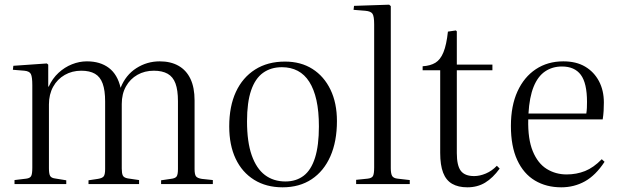

<svg xmlns="http://www.w3.org/2000/svg" viewBox="-20 -786 2640 820"><path d="M42 0V-17L92 -23Q108 -25 113 -34Q118 -43 118 -70V-422Q118 -457 112 -469.5Q106 -482 84 -484L35 -488L37 -505L180 -515L186 -510V-416H188Q204 -451 230 -475Q256 -499 287.5 -511.5Q319 -524 351 -524Q408 -524 445 -496Q482 -468 495 -411Q517 -466 562.5 -495Q608 -524 662 -524Q709 -524 742.5 -505Q776 -486 793.5 -449Q811 -412 811 -357V-64Q811 -41 817 -33Q823 -25 842 -22L889 -17V0H668V-16L709 -22Q728 -24 734 -32Q740 -40 740 -64V-354Q740 -401 729.5 -429.5Q719 -458 696 -471Q673 -484 637 -484Q598 -484 567 -466.5Q536 -449 518 -417Q500 -385 500 -342V-66Q500 -46 504.5 -36.5Q509 -27 526 -24L574 -17V0H358V-16L398 -22Q417 -25 423 -33Q429 -41 429 -64V-353Q429 -400 418.5 -429Q408 -458 385.5 -471Q363 -484 327 -484Q288 -484 256.5 -466Q225 -448 207 -415.5Q189 -383 189 -340V-67Q189 -44 194 -35Q199 -26 214 -24L263 -16V0Z M1187 14Q1117 14 1065.5 -18Q1014 -50 986.5 -108Q959 -166 959 -246Q959 -332 987.5 -393.5Q1016 -455 1069.5 -489Q1123 -523 1197 -523Q1265 -523 1314.5 -491.5Q1364 -460 1391.5 -403Q1419 -346 1419 -269Q1419 -182 1391 -118.5Q1363 -55 1311 -20.5Q1259 14 1187 14ZM1199 -11Q1245 -11 1277 -35.5Q1309 -60 1325.5 -112.5Q1342 -165 1342 -246Q1342 -311 1331.5 -358Q1321 -405 1301 -436.5Q1281 -468 1251.5 -483.5Q1222 -499 1184 -499Q1137 -499 1103.5 -475Q1070 -451 1052.5 -400Q1035 -349 1035 -268Q1035 -180 1055 -123Q1075 -66 1111.5 -38.5Q1148 -11 1199 -11Z M1501 0V-18L1550 -23Q1568 -25 1573 -34.5Q1578 -44 1578 -71V-682Q1578 -716 1571 -727Q1564 -738 1540 -740L1490 -744L1492 -761L1642 -766L1649 -760V-68Q1649 -45 1654.5 -35Q1660 -25 1678 -23L1730 -17V0Z M1976 14Q1937 14 1911 -1Q1885 -16 1872.5 -48.5Q1860 -81 1860 -133V-486H1785V-503Q1818 -505 1839.5 -518Q1861 -531 1874 -563Q1887 -595 1893 -651L1927 -656L1931 -652V-510H2083V-486H1931V-132Q1931 -79 1948 -56.5Q1965 -34 2005 -34Q2029 -34 2055 -45Q2081 -56 2102 -78L2114 -66Q2085 -26 2052 -6Q2019 14 1976 14Z M2377 14Q2313 14 2264.5 -15Q2216 -44 2189 -102.5Q2162 -161 2162 -248Q2162 -334 2190 -395.5Q2218 -457 2268.5 -490.5Q2319 -524 2386 -524Q2441 -524 2479 -501.5Q2517 -479 2538 -439.5Q2559 -400 2559 -348Q2559 -331 2558 -313Q2557 -295 2554 -276H2236Q2234 -192 2255.5 -140Q2277 -88 2315 -64.5Q2353 -41 2400 -41Q2442 -41 2478.5 -55.5Q2515 -70 2550 -106L2562 -95Q2524 -37 2478 -11.5Q2432 14 2377 14ZM2237 -301H2484Q2486 -313 2486.5 -325.5Q2487 -338 2487 -351Q2487 -431 2460.5 -466.5Q2434 -502 2380 -502Q2339 -502 2308 -481Q2277 -460 2259 -415.5Q2241 -371 2237 -301Z"/></svg>

Font: Literata 60pt Light
Style: Regular
Weight: 300
Designer: Latin by Veronika Burian and Jose Scaglione. Greek by Irene Vlachou. Cyrillic by Vera Evstafieva.
Foundry: TypeTogether
Version: Version 3.103;gftools[0.9.29]